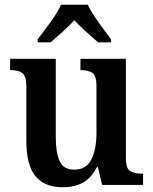

<svg xmlns="http://www.w3.org/2000/svg" viewBox="-20 -786 651 816"><path d="M248 10Q169 10 130.5 -37.5Q92 -85 92 -187V-419Q92 -462 75.5 -475Q59 -488 26 -488H23V-536H217V-204Q217 -137 233.5 -101Q250 -65 296 -65Q346 -65 368 -108Q390 -151 390 -222V-420Q390 -466 371.5 -477Q353 -488 325 -488H322V-536H515V-113Q515 -69 534 -58.5Q553 -48 581 -48H588V0H414L396 -76H392Q367 -28 331 -9Q295 10 248 10ZM140 -619Q154 -638 174 -664Q194 -690 212 -717Q230 -744 239 -766H353Q363 -744 381 -717Q399 -690 418.5 -664Q438 -638 452 -619V-606H397Q376 -624 346.5 -650.5Q317 -677 296 -700Q275 -677 246 -651Q217 -625 195 -606H140Z"/></svg>

Font: Noto Serif Hebrew SemiCondensed SemiBold
Style: Regular
Weight: 600
Width: 4
Designer: Monotype Design Team
Foundry: Monotype Imaging Inc.
Version: Version 2.004; ttfautohint (v1.8.4.7-5d5b)